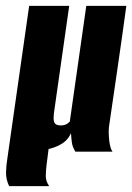

<svg xmlns="http://www.w3.org/2000/svg" viewBox="-31 -515 449 652"><path d="M174 -24Q163 -18 153 -14.5Q143 -11 134 -9L127 46Q125 63 124.5 81.5Q124 100 136 117H0Q-11 94 -10.5 70.5Q-10 47 -6 23L68 -495H204L152 -130Q151 -121 151 -113.5Q151 -106 153 -100.5Q155 -95 160.5 -92Q166 -89 175 -89Q183 -89 189 -91Q195 -93 199 -96Q203 -99 206 -102L262 -495H398Q384 -392 369 -289.5Q354 -187 339 -84Q337 -64 340 -37.5Q343 -11 351 0Q319 0 287.5 0Q256 0 225 0Q215 -16 213 -31.5Q211 -47 210 -63Q205 -51 196 -41Q187 -31 174 -24Z"/></svg>

Font: Alumni Sans ExtraBold
Style: Italic
Weight: 800
Italic angle: -8°
Designer: Robert E. Leuschke
Foundry: Robert E. Leuschke
Version: Version 1.016